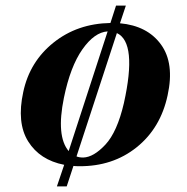

<svg xmlns="http://www.w3.org/2000/svg" viewBox="-20 -574 666 685"><path d="M578 -234Q553 -117 467.5 -48.5Q382 20 262 19Q249 19 242 18L218 91H183L209 14Q122 -3 80.5 -69.5Q39 -136 63 -246Q86 -354 171 -422Q256 -490 374 -492L394 -554H429L408 -491Q506 -482 554.5 -415Q603 -348 578 -234ZM422 -206Q470 -422 397 -456L253 -16Q262 -12 277 -12Q314 -13 356 -58Q398 -103 422 -206ZM364 -462Q317 -459 274 -398Q231 -337 208 -225Q180 -88 225 -35Z"/></svg>

Font: GFS Artemisia
Style: Bold Italic
Weight: 700
Italic angle: -12°
Designer: Designed by Takis Katsoulidis and George D. Matthiopoulos.
Foundry: Designed by Takis Katsoulidis and George D. Matthiopoulos.
Version: Version 1.0